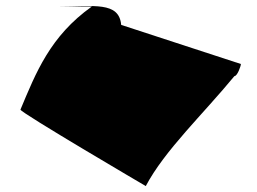

<svg xmlns="http://www.w3.org/2000/svg" viewBox="-20 -642 868 648"><path d="M49 -272C49 -262 472 -14 472 -14C536 -135 665 -256 771 -385C781 -385 793 -419 793 -426L389 -558C382 -638 295 -620 179 -620H290C149 -520 101 -396 49 -272Z"/></svg>

Font: Ampere
Style: SuExt
Weight: 400
Version: Version 1